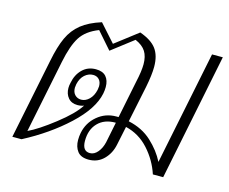

<svg xmlns="http://www.w3.org/2000/svg" viewBox="-85 -682 966 809"><g transform="rotate(15 398.0 -277.0)"><path d="M796 -553 684 0H639Q620 -58 578.5 -104Q537 -150 478 -164L461 -83Q453 -43 426.5 -16.5Q400 10 361 10Q327 10 312 -9.5Q297 -29 297 -59Q297 -75 300 -90Q309 -136 344.5 -166Q380 -196 427 -196H437L470 -359Q481 -408 481 -438Q481 -472 467.5 -493.5Q454 -515 422 -529L327 -456L263 -529Q209 -508 185 -470.5Q161 -433 146 -359L81 -40Q124 -60 191.5 -112.5Q259 -165 284 -205Q272 -200 256 -200Q230 -200 215.5 -217Q201 -234 201 -260Q201 -271 204 -283Q211 -320 234.5 -343Q258 -366 293 -366Q323 -366 337.5 -349.5Q352 -333 352 -304Q352 -290 349 -275Q335 -206 255 -131.5Q175 -57 66 0H26L97 -349Q110 -415 128.5 -455Q147 -495 179.5 -521Q212 -547 266 -564L334 -488L433 -564Q484 -546 505.5 -517Q527 -488 527 -439Q527 -404 516 -349L483 -190Q544 -177 585 -139Q626 -101 648 -57L749 -553ZM322 -284Q324 -296 324 -300Q324 -319 314 -329.5Q304 -340 288 -340Q268 -340 251.5 -325.5Q235 -311 229 -284Q227 -272 227 -268Q227 -248 238 -237Q249 -226 265 -226Q284 -226 300 -241.5Q316 -257 322 -284ZM432 -170H430Q382 -170 354 -141Q326 -112 326 -63Q326 -18 359 -18Q378 -18 393 -36Q408 -54 414 -81Z"/></g></svg>

Font: Trirong ExtraLight
Style: Italic
Weight: 275
Italic angle: -12°
Designer: Katatrad Team
Foundry: CadsonDemak
Version: Version 1.003